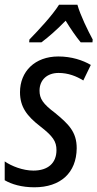

<svg xmlns="http://www.w3.org/2000/svg" viewBox="-23 -786 414 816"><path d="M101 -606H153C184 -629 220 -661 256 -698C278 -662 301 -629 320 -606H370L371 -618C351 -655 318 -722 306 -766H228C199 -720 141 -658 102 -618ZM123 10C234 10 302 -51 303 -156C303 -226 268 -259 211 -306C159 -345 145 -367 145 -401C145 -446 177 -476 226 -476C267 -476 302 -462 331 -444L363 -510C329 -530 281 -546 225 -546C125 -546 62 -482 62 -394C62 -332 91 -293 148 -249C202 -207 217 -185 217 -148C217 -93 181 -61 119 -61C74 -61 26 -80 -3 -100V-20C26 -3 69 10 123 10Z"/></svg>

Font: Noto Sans Display SemiCondensed
Style: Italic
Weight: 400
Width: 4
Italic angle: -12°
Designer: Monotype Design Team
Foundry: Monotype Imaging Inc.
Version: Version 1.900